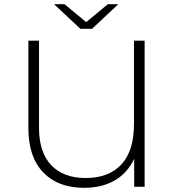

<svg xmlns="http://www.w3.org/2000/svg" viewBox="-20 -895 835 920"><path d="M673 -700V0H623V-134Q590 -65 529 -30Q468 5 383 5Q258 5 187 -69Q116 -143 116 -281V-700H167V-283Q167 -165 225.5 -103.5Q284 -42 391 -42Q501 -42 561.5 -107Q622 -172 622 -301V-700ZM547 -875 421 -757H365L239 -875H289L393 -789L497 -875Z"/></svg>

Font: Montserrat Alternates Light
Style: Regular
Weight: 300
Designer: Julieta Ulanovsky
Foundry: Julieta Ulanovsky
Version: Version 7.200